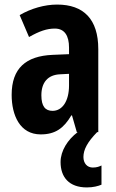

<svg xmlns="http://www.w3.org/2000/svg" viewBox="-20 -578 509 840"><path d="M345 109C345 77 362 44 405 0H410V-363C410 -494 346 -558 230 -558C175 -558 116 -541 66 -512L107 -416C153 -442 185 -453 220 -453C263 -453 282 -421 282 -370V-341L210 -338C93 -333 31 -279 31 -163C31 -74 67 10 158 10C222 10 259 -17 292 -73H295L316 0H320C276 33 245 82 245 131C245 197 282 242 360 242C388 242 410 236 424 230V146C415 150 405 155 386 155C361 155 345 136 345 109ZM244 -253 282 -255V-204C282 -136 253 -93 210 -93C178 -93 161 -113 161 -161C161 -216 188 -251 244 -253Z"/></svg>

Font: Noto Sans Malayalam ExtraCondensed
Style: Bold
Weight: 700
Width: 2
Designer: Jelle Bosma - Monotype Design Team
Foundry: Monotype Imaging Inc.
Version: Version 2.104